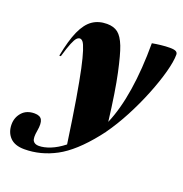

<svg xmlns="http://www.w3.org/2000/svg" viewBox="-229 -646 951 998"><g transform="rotate(20 246.5 -147.0)"><path d="M26 -287H17.5Q34.5 -376 58.2 -428.5Q82 -481 115.5 -504Q149 -527 195 -527Q232.5 -527 256 -508.8Q279.5 -490.5 297.5 -444.5Q314 -402 334.2 -308.2Q354.5 -214.5 374.5 -50.5Q411 -135.5 429.2 -251.8Q447.5 -368 447.5 -512Q468.5 -516 495 -519Q521.5 -522 544.5 -522Q568 -522 577.8 -516.5Q587.5 -511 587.5 -499.5Q587.5 -462 571 -401.2Q554.5 -340.5 525.8 -268.8Q497 -197 459.8 -126.2Q422.5 -55.5 381 2.5V3.5L378.5 6Q369 18.5 360 30Q270 143 186.2 187.8Q102.5 232.5 12.5 232.5Q-40.5 232.5 -67 204.8Q-93.5 177 -93.5 133.5Q-93.5 95 -68.8 67Q-44 39 0 39Q31.5 39 41.2 58Q51 77 43.5 119Q36 161 45.2 175.8Q54.5 190.5 77.5 190.5Q105.5 190.5 140.8 176.5Q176 162.5 213.5 133Q193 -10.5 176.8 -107Q160.5 -203.5 147.8 -262.8Q135 -322 124.5 -354Q113.5 -388 105.2 -397.8Q97 -407.5 88.5 -407.5Q79.5 -407.5 71 -398.8Q62.5 -390 51.8 -364.2Q41 -338.5 26 -287Z"/></g></svg>

Font: Newsreader Display ExtraBold
Style: Italic
Weight: 800
Italic angle: -17°
Designer: Hugues Gentile
Foundry: Production Type
Version: Version 1.001